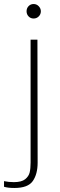

<svg xmlns="http://www.w3.org/2000/svg" viewBox="-53 -722 297 954"><path d="M79 -666Q79 -681 89 -691.5Q99 -702 114 -702Q129 -702 139.5 -691Q150 -680 150 -666Q150 -651 139.5 -640.5Q129 -630 114 -630Q99 -630 89 -640.5Q79 -651 79 -666ZM-33 206V178Q-11 183 16 183Q54 183 72 168.5Q90 154 94.5 134.5Q99 115 99 86V-525H133L134 86Q134 143 110 177.5Q86 212 19 212Q-14 212 -33 206Z"/></svg>

Font: Be Vietnam Thin
Style: Regular
Weight: 100
Designer: Gabriel Lam
Foundry: TypeRant
Version: Version 4.000